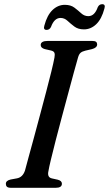

<svg xmlns="http://www.w3.org/2000/svg" viewBox="-20 -895 519 915"><path d="M211 -80.5Q203.5 -49 228.5 -44.5L255.5 -38.5Q275 -33.5 275 -19.5Q275 0 245.5 0H33Q18.5 0 13.2 -5Q8 -10 8 -18Q7 -34 30.5 -39.5L60.5 -45Q88 -50 99 -82Q105 -104.5 116.2 -145.8Q127.5 -187 141.8 -239.5Q156 -292 171 -348.2Q186 -404.5 200 -457.5Q214 -510.5 224.5 -553.2Q235 -596 239.5 -620.5Q242.5 -635.5 239.2 -643.5Q236 -651.5 222 -654.5L193.5 -661Q174 -666.5 174 -680.5Q174 -700 208.5 -700H418.5Q433 -700 438 -695.5Q443 -691 443 -683.5Q443 -667.5 418.5 -661L386.5 -653.5Q372 -650 364.2 -643.5Q356.5 -637 352 -621.5Q344.5 -596 332.2 -550.8Q320 -505.5 305 -450Q290 -394.5 274.5 -336.5Q259 -278.5 245.5 -226.2Q232 -174 222.8 -135.2Q213.5 -96.5 211 -80.5ZM380 -755Q352 -755 334 -768.8Q316 -782.5 301.5 -796Q287 -809.5 268.5 -809.5Q238.5 -809.5 223 -766.5Q216 -752.5 202 -752.5Q185 -752.5 191.5 -773.5Q204.5 -822.5 230.2 -847.2Q256 -872 289 -872Q317 -872 334.8 -858.5Q352.5 -845 367.2 -831.5Q382 -818 401 -818Q431 -818 446 -861Q453 -875 467 -875Q484 -875 477.5 -854Q464.5 -804.5 438.8 -779.8Q413 -755 380 -755Z"/></svg>

Font: Fraunces 9pt
Style: Italic
Weight: 400
Italic angle: -16°
Version: Version 1.000;[b76b70a41]